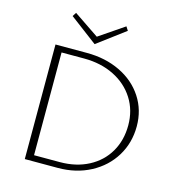

<svg xmlns="http://www.w3.org/2000/svg" viewBox="-123 -961 975 1065"><g transform="rotate(15 364.5 -428.5)"><path d="M326 -716 168 -835 182 -857 327 -759 471 -857 485 -835ZM670 -336Q670 -241 623.5 -164.5Q577 -88 494 -44Q411 0 306 0H117V-658H297Q404 -658 489 -617Q574 -576 622 -502.5Q670 -429 670 -336ZM623 -329Q623 -415 580.5 -482Q538 -549 462.5 -586.5Q387 -624 291 -624H161V-34H309Q402 -34 473.5 -71.5Q545 -109 584 -176Q623 -243 623 -329Z"/></g></svg>

Font: Ysabeau Infant Light
Style: Regular
Weight: 300
Designer: Christian Thalmann (Catharsis Fonts)
Version: Version 0.003